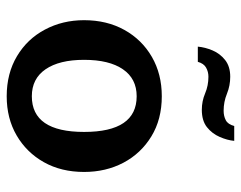

<svg xmlns="http://www.w3.org/2000/svg" viewBox="-92 -608 712 567"><g transform="rotate(90 263.5 -324.0)"><path d="M263.7 11.7Q196.3 11.7 145.5 -18.6Q94.7 -48.8 66.9 -101.1Q39.1 -153.3 39.1 -216.8Q39.1 -284.2 67.9 -335.9Q96.7 -387.7 147.5 -417Q198.2 -446.3 263.7 -446.3Q332 -446.3 382.3 -415.5Q432.6 -384.8 460 -333Q487.3 -281.2 487.3 -216.8Q487.3 -149.4 458.5 -98.1Q429.7 -46.9 379.4 -17.6Q329.1 11.7 263.7 11.7ZM263.7 -62.5Q369.1 -62.5 369.1 -216.8Q369.1 -372.1 263.7 -372.1Q211.9 -372.1 184.1 -331.5Q156.2 -291 156.2 -216.8Q156.2 -143.6 184.1 -103Q211.9 -62.5 263.7 -62.5ZM117.2 -552.7Q119.1 -574.2 128.4 -596.2Q137.7 -618.2 156.7 -633.3Q175.8 -648.4 206.1 -648.4Q232.4 -648.4 256.3 -638.7Q280.3 -628.9 306.6 -628.9Q322.3 -628.9 334.5 -635.3Q346.7 -641.6 351.6 -660.2H395.5Q393.6 -639.6 383.8 -617.2Q374 -594.7 355 -579.6Q335.9 -564.5 303.7 -564.5Q278.3 -564.5 255.4 -574.2Q232.4 -584 206.1 -584Q191.4 -584 179.2 -577.1Q167 -570.3 162.1 -552.7Z"/></g></svg>

Font: Padauk Book
Style: Bold
Weight: 700
Designer: Debbi Hosken, Becca Hirsbrunner Spalinger
Foundry: SIL International
Version: Version 5.000